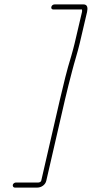

<svg xmlns="http://www.w3.org/2000/svg" viewBox="-20 -737 417 871"><path d="M222 -694H352C352 -690 353 -686 352 -683L318 -538C315 -523 309 -505 303 -482C283 -418 268 -354 252 -286L167 83C166 87 160 91 154 91H52C46 91 39 96 38 102C37 108 41 114 47 114H149C168 114 186 101 190 83L275 -286C285 -329 296 -372 307 -414C316 -450 333 -503 341 -538L375 -683C379 -701 377 -717 359 -717H228C221 -717 215 -713 213 -706C211 -699 215 -694 222 -694Z"/></svg>

Font: Electronic
Style: ExLtIt
Weight: 200
Version: Version 1.011